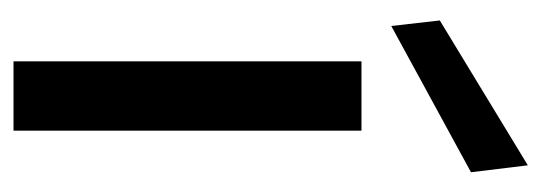

<svg xmlns="http://www.w3.org/2000/svg" viewBox="-272 -510 782 277"><g transform="rotate(90 118.5 -371.0)"><path d="M68 0V-502H168V0ZM17 -545 9 -615 218 -742 228 -660Z"/></g></svg>

Font: DM Sans 16pt Medium
Style: Regular
Weight: 500
Version: Version 4.004;gftools[0.9.30]